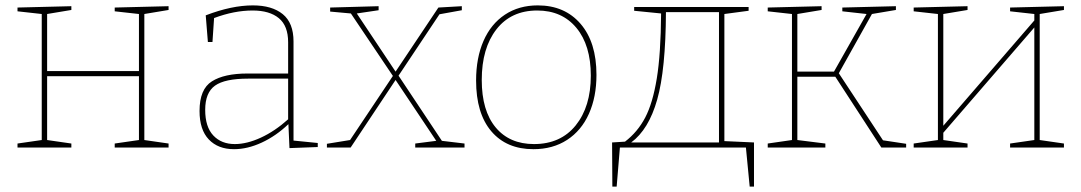

<svg xmlns="http://www.w3.org/2000/svg" viewBox="-20 -548 4016 713"><path d="M606 -525V-511L516 -496V-28L606 -15V0H406V-15L496 -28V-265H155V-28L245 -15V0H45V-15L135 -28V-496L45 -506V-520L245 -525V-511L155 -496V-284H496V-496L406 -506V-520Z M1070 -26 1160 -17V-2L1055 2L1051 -87Q1005 -43 952 -18.5Q899 6 849 6Q790 6 755.5 -30Q721 -66 721 -136Q721 -217 767 -246Q813 -275 899 -275H1050V-391Q1050 -452 1015.5 -480.5Q981 -509 918 -509Q850 -509 775 -481L769 -392H752L744 -491Q840 -528 919 -528Q990 -528 1030 -495.5Q1070 -463 1070 -394ZM852 -13Q897 -13 949 -37Q1001 -61 1050 -105V-256H901Q815 -256 778.5 -230Q742 -204 742 -140Q742 -77 772 -45Q802 -13 852 -13Z M1460 -267 1621 -25 1705 -15V0H1522V-15L1600 -25L1449 -251L1282 0H1194V-14L1280 -28L1439 -266L1283 -498L1206 -505V-520L1386 -525V-510L1305 -498L1449 -282L1608 -520L1695 -525V-510L1612 -495Z M2195 -270Q2195 -188 2167 -125.5Q2139 -63 2086 -28.5Q2033 6 1961 6Q1861 6 1804.5 -60.5Q1748 -127 1748 -249Q1748 -333 1775.5 -396Q1803 -459 1855 -493.5Q1907 -528 1977 -528Q2077 -528 2136 -459.5Q2195 -391 2195 -270ZM1769 -251Q1769 -137 1820.5 -75Q1872 -13 1963 -13Q2062 -13 2118 -82.5Q2174 -152 2174 -267Q2174 -380 2120.5 -444.5Q2067 -509 1975 -509Q1878 -509 1823.5 -439Q1769 -369 1769 -251Z M2670 -24 2780 -19V145H2764L2750 0H2282L2270 145H2254L2253 -19L2301 -22Q2348 -58 2376 -111.5Q2404 -165 2419 -256.5Q2434 -348 2435 -498L2335 -508V-522H2760V-508L2670 -496ZM2453 -503Q2452 -289 2420.5 -178Q2389 -67 2324 -19H2650V-503Z M3095 -276 3259 -27 3345 -14V0H3253L3082 -263H2941V-28L3045 -15V0H2831V-15L2921 -28V-496L2831 -506V-520L3031 -525V-511L2941 -496V-282H3077L3198 -496L3108 -506V-520L3307 -525V-511L3218 -496Z M3931 -525V-511L3841 -496V-28L3931 -15V0H3731V-15L3821 -28V-446L3483 -55V-28L3573 -15V0H3373V-15L3463 -28V-496L3373 -506V-520L3573 -525V-511L3483 -496V-81L3821 -472V-496L3731 -506V-520Z"/></svg>

Font: Bitter Pro Thin
Style: Regular
Weight: 250
Designer: Sol Matas, and Bitter project Authors
Foundry: Sol Matas
Version: Version 1.010